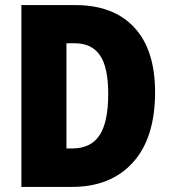

<svg xmlns="http://www.w3.org/2000/svg" viewBox="-20 -734 671 754"><path d="M589 -372Q589 -192 502 -96Q415 0 263 0H64V-714H276Q426 -714 507.5 -626Q589 -538 589 -372ZM405 -365Q405 -470 372.5 -517Q340 -564 274 -564H241V-151H263Q337 -151 371 -203Q405 -255 405 -365Z"/></svg>

Font: Noto Sans Gurmukhi UI Condensed Black
Style: Regular
Weight: 900
Width: 3
Designer: Jelle Bosma - Monotype Design Team
Foundry: Monotype Imaging Inc.
Version: Version 2.004; ttfautohint (v1.8.4.7-5d5b)